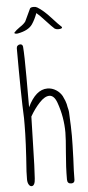

<svg xmlns="http://www.w3.org/2000/svg" viewBox="-64 -1014 484 1057"><g transform="rotate(-5 178.0 -486.0)"><path d="M67 3Q86 3 88 -38Q92 -91 95 -228Q98 -369 99 -379Q123 -421 152.5 -452.5Q182 -484 207 -484Q234 -484 249 -442Q278 -361 278 -275Q278 -241 271 -163Q264 -85 264 -16Q264 7 286 7Q305 7 305 -12Q305 -56 309 -129Q312 -210 312 -254Q312 -297 311 -309Q311 -317 310 -330Q309 -343 309 -355Q309 -389 304 -406L302 -414Q300 -423 299 -430Q296 -445 281 -476Q269 -497 249 -510Q226 -525 200 -525Q136 -525 91 -431V-470V-598Q91 -717 87 -766Q85 -780 72 -780Q64 -780 58 -774.5Q52 -769 52 -760Q52 -502 58 -373V-337Q58 -246 46 -80Q45 -71 45 -37Q45 -19 51.5 -8Q58 3 67 3ZM255 -912Q217 -954 184 -974Q176 -979 164 -979Q146 -979 143 -971Q112 -905 111 -903Q101 -889 79 -875Q56 -859 47 -848Q43 -843 53 -841Q58 -840 65 -841Q124 -852 146 -884Q163 -909 176 -944Q194 -929 223 -897Q255 -862 269 -850Q277 -845 288 -845Q310 -845 310 -853Q310 -855 308 -857Q294 -869 255 -912Z"/></g></svg>

Font: Neythal
Style: Regular
Weight: 400
Designer: Tharique Azeez
Foundry: Tharique Azeez
Version: Version 0.44